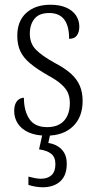

<svg xmlns="http://www.w3.org/2000/svg" viewBox="-20 -563 407 811"><path d="M177 10Q131 10 100.5 -4Q70 -18 55 -41.5Q40 -65 40 -94Q40 -114 46 -126.5Q52 -139 61.5 -144.5Q71 -150 81 -150Q81 -95 104 -60.5Q127 -26 179 -26Q226 -26 250.5 -53Q275 -80 275 -128Q275 -152 267 -170.5Q259 -189 239 -207Q219 -225 182 -245Q135 -272 107 -295.5Q79 -319 66 -346.5Q53 -374 53 -412Q53 -474 91 -508.5Q129 -543 193 -543Q233 -543 260.5 -530.5Q288 -518 301.5 -497Q315 -476 315 -451Q315 -427 304.5 -413Q294 -399 272 -399Q272 -454 251 -481Q230 -508 188 -508Q145 -508 125.5 -483.5Q106 -459 106 -421Q106 -380 131 -354Q156 -328 210 -298Q254 -275 279.5 -252Q305 -229 317 -201Q329 -173 329 -137Q329 -68 288 -29Q247 10 177 10ZM160 228Q147 228 131 225.5Q115 223 100 218V183Q115 187 128.5 189.5Q142 192 153 192Q181 192 197.5 177Q214 162 214 130Q214 100 195.5 86Q177 72 145 68L162 -9H195L184 41Q206 44 223.5 54.5Q241 65 251.5 83Q262 101 262 129Q262 178 234.5 203Q207 228 160 228Z"/></svg>

Font: Noto Serif Khmer Condensed Light
Style: Regular
Weight: 300
Width: 3
Designer: Danh Hong and the Monotype Design Team
Foundry: Monotype Imaging Inc.
Version: Version 2.004